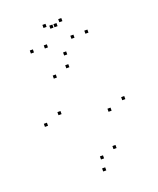

<svg xmlns="http://www.w3.org/2000/svg" viewBox="-173 -1053 966 1175"><g transform="rotate(-20 310.0 -466.0)"><path d="M570.2 -350.5V-370.5H550.2V-350.5ZM329.7 -729V-749H309.7V-729ZM69.8 -359V-379H49.8V-359ZM311.5 19.5V-0.5H291.5V19.5ZM172.2 -397.7V-417.7H152.2V-397.7ZM221.8 -617.8V-637.8H201.8V-617.8ZM315.3 -651V-671H295.3V-651ZM467.2 -312.7V-332.7H447.2V-312.7ZM417.5 -87.7V-107.7H397.5V-87.7ZM324 -54.2V-74.2H304V-54.2ZM233.5 -810V-830H213.5V-810ZM333.3 -912V-932H313.3V-912ZM306.7 -912V-932H286.7V-912ZM406.5 -810V-830H386.5V-810ZM497.5 -810V-830H477.5V-810ZM371.5 -930.7V-950.7H351.5V-930.7ZM268.5 -930.7V-950.7H248.5V-930.7ZM142.5 -810V-830H122.5V-810Z"/></g></svg>

Font: Monaspace Argon Dots Var
Style: Regular
Weight: 400
Designer: Riley Cran and the Lettermatic Team
Version: Version 1.100 (Monaspace Argon Dots)